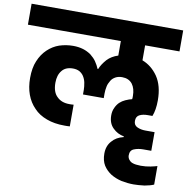

<svg xmlns="http://www.w3.org/2000/svg" viewBox="-119 -838 1152 1184"><g transform="rotate(10 457.5 -246.0)"><path d="M716.8 -515.1Q775.4 -492.7 814 -437Q853 -379.4 853 -288.1Q853 -228 836.9 -188H808.1Q777.8 -188 757.8 -178.2Q735.8 -168.5 735.8 -139.2Q735.8 -112.3 758.8 -102.1Q781.2 -91.8 810.1 -91.8H867.2V24.9H816.9Q785.2 24.9 759.8 35.2Q734.9 44.9 734.9 76.2Q734.9 90.3 743.2 102.1Q750.5 112.3 762.2 118.2Q777.3 124 789.1 125Q808.6 127 818.8 127Q851.6 127 879.9 121.1Q910.2 114.7 920.9 110.8V227.1Q898.9 236.8 862.8 243.2Q822.8 248 794.9 248Q759.3 248 719.2 240.2Q681.2 231.4 650.9 212.9Q621.1 193.4 603 165Q585 135.3 585 91.8Q585 43.9 612.8 13.2Q638.7 -18.1 685.1 -28.8V-33.2Q644.5 -40.5 616.2 -68.8Q585.9 -97.7 585.9 -147.9Q585.9 -174.8 596.2 -195.8Q605 -215.8 620.1 -231Q636.7 -246.1 654.8 -253.9Q678.7 -264.6 695.8 -268.1Q696.8 -271 696.8 -278.8V-289.1Q696.8 -334.5 675.8 -362.8Q653.3 -391.1 611.8 -391.1Q588.4 -391.1 570.8 -381.8Q552.2 -371.6 543 -356Q530.3 -335.4 526.9 -317.9Q522 -294.4 522 -272.9V-244.1H392.1V-272.9Q392.1 -292.5 387.2 -317.9Q383.3 -337.9 372.1 -356Q362.8 -371.1 345.2 -381.8Q327.6 -391.1 304.2 -391.1Q258.3 -391.1 235.8 -362.8Q211.9 -334.5 211.9 -286.1Q211.9 -226.6 242.2 -199.2Q270.5 -170.9 318.8 -170.9H331.1Q341.3 -170.9 346.2 -171.9V-36.1Q339.4 -35.2 327.1 -35.2H312Q249 -35.2 201.2 -53.2Q150.4 -71.8 120.1 -105Q86.9 -138.2 69.8 -185.1Q53.2 -230.5 53.2 -288.1Q53.2 -351.6 71.8 -395Q90.3 -439.9 122.1 -470.2Q154.3 -501 194.8 -515.1Q236.8 -528.8 280.8 -528.8Q315.4 -528.8 344.2 -520Q369.6 -512.2 393.1 -496.1Q416.5 -477.5 429.2 -459Q444.8 -436 453.1 -415H457Q468.8 -445.3 497.1 -477.1Q523.4 -504.9 564.9 -518.1V-608.9H-17.1V-740.2H932.1V-608.9H716.8Z"/></g></svg>

Font: PoppinsZ
Style: Bold
Weight: 700
Designer: Ninad Kale (Devanagari), Jonny Pinhorn (Latin)
Foundry: Indian Type Foundry
Version: Version 3.002;FEAKit 1.0